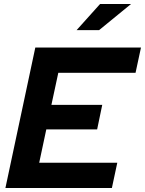

<svg xmlns="http://www.w3.org/2000/svg" viewBox="-20 -937 723 957"><path d="M7 0 156 -700H682.7L655.6 -574.1H270.6L236.2 -414.2H489.6L464.2 -292.1H210.8L175.4 -125.9H564.6L537.7 0ZM361.8 -786.8 478.8 -917.1H633.2L473.9 -786.8Z"/></svg>

Font: Red Hat Display VF
Style: Italic
Weight: 300
Italic angle: -12°
Designer: Pentagram, MCKL
Foundry: Pentagram, MCKL
Version: Version 1.023